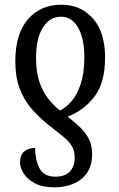

<svg xmlns="http://www.w3.org/2000/svg" viewBox="-20 -566 504 815"><path d="M240 -546Q323 -546 374.5 -487.5Q426 -429 426 -322Q426 -215 381 -156Q336 -97 267 -71Q295 -49 318.5 -27Q342 -5 356.5 22.5Q371 50 371 89Q371 156 327 192.5Q283 229 210 229Q161 229 129 212.5Q97 196 81 171Q65 146 65 123Q65 92 82.5 77Q100 62 129 62Q129 112 147.5 148Q166 184 215 184Q256 184 276.5 162Q297 140 297 103Q297 74 285 54Q273 34 248.5 14Q224 -6 188 -34Q145 -68 113 -105.5Q81 -143 63 -191.5Q45 -240 45 -306Q45 -422 98.5 -484Q152 -546 240 -546ZM239 -495Q191 -495 162 -449Q133 -403 133 -320Q133 -261 147 -219Q161 -177 184 -148Q207 -119 234 -97Q259 -108 283 -135.5Q307 -163 322.5 -209.5Q338 -256 338 -323Q338 -403 311.5 -449Q285 -495 239 -495Z"/></svg>

Font: Noto Serif ExtraCondensed
Style: Regular
Weight: 400
Width: 2
Designer: Monotype Design Team
Foundry: Monotype Imaging Inc.
Version: Version 2.015